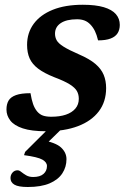

<svg xmlns="http://www.w3.org/2000/svg" viewBox="-20 -526 521 787"><path d="M94 240.5Q55.5 240.5 39.2 231Q23 221.5 23 204Q23 191 31.2 181.5Q39.5 172 52 172Q59 172 67.2 178.8Q75.5 185.5 87.2 192.5Q99 199.5 116 199.5Q144 199.5 158.2 187Q172.5 174.5 172.5 154.5Q172.5 139 153.5 128.2Q134.5 117.5 78.5 110L83 96.5L195 -15H250.5L139 94L149 47.5Q208.5 58 230.5 78.8Q252.5 99.5 252.5 126.5Q252.5 158.5 235.5 184.5Q218.5 210.5 183.5 225.5Q148.5 240.5 94 240.5ZM105 -144Q109.5 -117 115.5 -99.8Q121.5 -82.5 132 -69.5Q143 -56.5 156.8 -52Q170.5 -47.5 190.5 -47.5Q225 -47.5 250 -56Q275 -64.5 289 -81Q303 -97.5 303 -121Q303 -139 295.2 -152.8Q287.5 -166.5 266.2 -180Q245 -193.5 202.5 -209.5Q161 -226 136.5 -244.5Q112 -263 101.5 -286.5Q91 -310 91 -342Q91 -391.5 118.2 -428.5Q145.5 -465.5 196.5 -486Q247.5 -506.5 319.5 -506.5Q372 -506.5 405.5 -496.5Q439 -486.5 455 -468Q471 -449.5 471 -424Q471 -404 462 -389.8Q453 -375.5 433.2 -368Q413.5 -360.5 382 -360.5Q376.5 -383.5 369 -398.8Q361.5 -414 350.5 -425.5Q339.5 -437 326.2 -442Q313 -447 296 -447Q252.5 -447 229 -431.2Q205.5 -415.5 205.5 -388Q205.5 -373.5 212.2 -361Q219 -348.5 240.2 -335Q261.5 -321.5 304 -303Q347 -284.5 371 -264Q395 -243.5 405 -219.2Q415 -195 415 -165Q415 -109 385 -69.5Q355 -30 299.8 -9Q244.5 12 168.5 12Q109 12 73.5 0.2Q38 -11.5 22.2 -32Q6.5 -52.5 6.5 -77Q6.5 -99 15.2 -113.8Q24 -128.5 45.5 -136.2Q67 -144 105 -144Z"/></svg>

Font: Newsreader 9pt SemiBold
Style: Italic
Weight: 600
Italic angle: -17°
Designer: Hugues Gentile
Foundry: Production Type
Version: Version 1.003